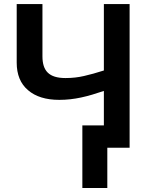

<svg xmlns="http://www.w3.org/2000/svg" viewBox="-20 -734 757 954"><path d="M624 -713.9H496.1V-383.8C459.5 -372.1 426.3 -362.8 397.5 -356.4C368.7 -349.6 337.9 -346.2 305.2 -346.2C223.6 -346.2 190.9 -381.8 190.9 -454.1V-713.9H63V-422.9C63 -363.8 81.5 -317.9 119.1 -286.1C156.2 -253.9 208 -237.8 274.9 -237.8C349.6 -237.8 414.6 -254.4 496.1 -282.2V-110.8H389.2V200.2H513.2V0H624Z"/></svg>

Font: Noto Reveo Sans
Style: Regular
Weight: 600
Designer: Monotype Design Team
Foundry: Monotype Imaging Inc.
Version: Version 2.007